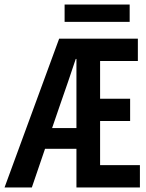

<svg xmlns="http://www.w3.org/2000/svg" viewBox="-22 -824 642 844"><path d="M243 -366 207 -261H314V-565H311Q294 -514 277 -464Q260 -414 243 -366ZM-2 0 238 -654H584V-556H418V-390H550V-292H418V-98H593V0H314V-170H176L118 0ZM262 -728V-804H548V-728Z"/></svg>

Font: Source Code Pro Semibold
Style: Regular
Weight: 600
Monospace: yes
Designer: Paul D. Hunt, Teo Tuominen
Foundry: Adobe Systems Incorporated
Version: Version 2.030;PS 1.000;hotconv 16.6.51;makeotf.lib2.5.65220